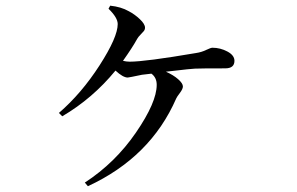

<svg xmlns="http://www.w3.org/2000/svg" viewBox="-20 -598 1040 673"><path d="M360.4 -567.4 366.2 -578.1Q404.3 -574.2 431.6 -558.6Q452.1 -547.9 470.2 -530.8Q488.3 -513.7 488.3 -501Q488.3 -494.1 483.9 -488.8Q479.5 -483.4 472.2 -476.1Q464.8 -468.8 460.9 -461.9Q444.3 -431.6 411.1 -384.8Q422.9 -381.8 434.6 -381.8Q489.3 -381.8 667 -412.1Q686.5 -415 702.6 -422.9Q718.8 -430.7 724.6 -430.7Q752 -430.7 776.9 -417.5Q801.8 -404.3 801.8 -384.8Q801.8 -358.4 769.5 -358.4Q681.6 -358.4 663.1 -357.4Q651.4 -356.4 635.3 -355Q619.1 -353.5 596.7 -350.6Q574.2 -347.7 561.5 -346.7Q587.9 -335 604.5 -320.3Q621.1 -305.7 621.1 -294.9Q621.1 -286.1 610.4 -272Q599.6 -257.8 597.7 -252.9Q507.8 -46.9 288.1 54.7L277.3 42Q383.8 -27.3 456.5 -133.3Q529.3 -239.3 529.3 -300.8Q529.3 -326.2 510.7 -339.8L477.5 -335.9Q431.6 -326.2 427.7 -326.2Q411.1 -326.2 384.8 -350.6Q304.7 -252.9 198.2 -190.4L186.5 -202.1Q265.6 -270.5 329.1 -369.1Q392.6 -467.8 392.6 -513.7Q392.6 -536.1 360.4 -567.4Z"/></svg>

Font: GenYoMin TW TTF Medium
Style: Regular
Weight: 500
Version: Version 1.300